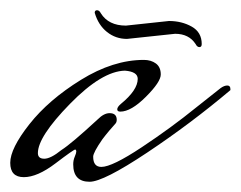

<svg xmlns="http://www.w3.org/2000/svg" viewBox="-20 -338 470 375"><path d="M215 -120Q209 -120 209 -124.5Q209 -129 216 -135Q249 -162 249 -184Q249 -198 224 -200Q179 -199 116.5 -135Q54 -71 54 -39Q54 -28 66.5 -28Q79 -28 100 -45Q119 -57 171 -105Q183 -117 194 -117Q208 -117 208 -104Q208 -99 205 -96Q202 -93 194 -83.5Q186 -74 180 -66Q162 -40 162 -32Q162 -12 178 -12Q199 -12 257 -50.5Q315 -89 363 -128L411 -166Q418 -171 424 -171Q430 -171 430 -164V-162Q353 -97 267.5 -40Q182 17 155 17Q123 17 123 -17Q123 -25 126 -32Q129 -39 129 -42Q129 -45 127 -46Q124 -46 88.5 -19Q53 8 26.5 8Q0 8 0 -20Q0 -48 37.5 -95.5Q75 -143 138 -182Q201 -221 261 -221Q275 -221 284.5 -214Q294 -207 294 -192.5Q294 -178 265 -149Q236 -120 215 -120ZM322 -272 228 -262Q206 -262 189 -275.5Q172 -289 165 -313Q165 -318 169.5 -318Q174 -318 177 -312Q192 -288 226 -288L310 -297Q335 -297 354.5 -286Q374 -275 374 -252Q374 -246 369.5 -246Q365 -246 362 -252Q349 -272 322 -272Z"/></svg>

Font: Mrs Saint Delafield
Style: Regular
Weight: 400
Designer: Alejandro Paul
Foundry: Alejandro Paul
Version: Version 1.001